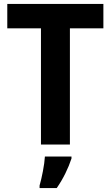

<svg xmlns="http://www.w3.org/2000/svg" viewBox="-20 -734 563 975"><path d="M335 0V-590H505V-714H17V-590H188V0ZM343 71V61H208C206 101 192 171 181 208V221H268C301 174 327 120 343 71Z"/></svg>

Font: Noto Sans Myanmar UI SemiCondensed
Style: Bold
Weight: 700
Width: 4
Designer: Monotype Design Team
Foundry: Monotype Imaging Inc.
Version: Version 2.103